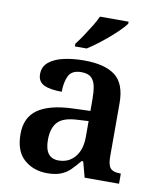

<svg xmlns="http://www.w3.org/2000/svg" viewBox="-86 -834 757 912"><g transform="rotate(10 292.5 -378.0)"><path d="M203 10Q137 10 92 -29.5Q47 -69 47 -152Q47 -232 103 -271Q159 -310 272 -314L355 -317V-374Q355 -408 350 -434.5Q345 -461 329.5 -476Q314 -491 281 -491Q235 -491 220 -460Q205 -429 205 -383Q148 -383 118.5 -397.5Q89 -412 89 -448Q89 -484 115.5 -506Q142 -528 186.5 -538Q231 -548 285 -548Q385 -548 435 -509.5Q485 -471 485 -377V-120Q485 -79 498.5 -64Q512 -49 546 -49H549V0H383L363 -75H355Q333 -48 313.5 -29Q294 -10 268 0Q242 10 203 10ZM246 -59Q296 -59 325.5 -95Q355 -131 355 -191V-268L303 -265Q233 -262 206.5 -232.5Q180 -203 180 -147Q180 -59 246 -59ZM229 -619Q244 -638 261.5 -664Q279 -690 295.5 -717Q312 -744 322 -766H460V-756Q451 -743 431 -723Q411 -703 385.5 -681Q360 -659 334 -639.5Q308 -620 286 -606H229Z"/></g></svg>

Font: Noto Serif Thai SemiBold
Style: Regular
Weight: 600
Designer: Monotype Design Team
Foundry: Monotype Imaging Inc.
Version: Version 2.001; ttfautohint (v1.8.4.7-5d5b)